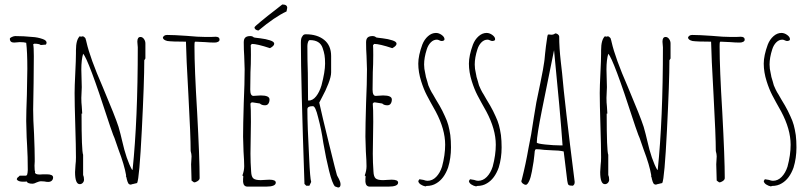

<svg xmlns="http://www.w3.org/2000/svg" viewBox="-20 -820 3624 857"><path d="M99 -10Q94 -10 91 -9H83Q61 -9 55 -19Q55 -26 63 -31L68 -36H97L101 -40L103 -49L104 -61Q104 -122 101 -170L99 -207L97 -280Q97 -319 100 -397L102 -513Q102 -589 97 -629Q88 -632 67 -632L56 -631Q50 -630 43 -630Q24 -630 24 -647Q24 -651 33 -655Q42 -659 48 -659Q86 -659 124 -655Q147 -654 170 -646Q188 -640 188 -629Q188 -627 185 -621L162 -619Q155 -625 133 -625L128 -622Q131 -613 131 -569Q131 -503 130 -450L128 -331Q128 -286 132 -222Q135 -149 135 -112V-99Q134 -92 134 -81Q134 -58 137 -53L136 -51Q136 -41 158 -41Q167 -41 173 -42H188Q217 -42 217 -28Q217 -19 211 -13.5Q205 -8 195 -8Q186 -8 179 -10Q171 -11 162 -11Q156 -11 144 -6Q132 0 126 0Q103 0 99 -10Z M546 -20Q545 -28 542 -34L543 -37Q535 -84 509 -152L491 -204Q489 -206 472 -255L464 -279Q374 -557 351 -580Q343 -553 343 -510Q343 -487 344 -470L345 -431L344 -407Q343 -396 343 -383Q343 -361 345 -345Q347 -313 347 -313H344Q344 -146 351 -129V-39Q355 -31 355 -18Q355 -10 349.5 -4Q344 2 336 2Q315 2 315 -52L317 -84Q319 -99 319 -117Q319 -165 316 -261Q313 -357 313 -405Q313 -434 316 -494Q319 -553 319 -582V-595Q319 -644 337 -659L340 -656L350 -658Q354 -657 359 -652Q363 -648 363 -643L365 -637Q365 -635 365.5 -633.5Q366 -632 366 -632Q382 -561 438 -433Q495 -298 509 -254Q519 -219 525 -192Q544 -107 570 -61L572 -64Q595 -286 595 -609L594 -621Q593 -626 593 -634Q593 -655 607 -655Q616 -655 622.5 -646Q629 -637 629 -626V-559L624 -551Q624 -456 613 -239Q602 -22 592 -3L575 1V2L574 1L564 4Q556 4 552.5 -2Q549 -8 546 -20Z M835 -14 834 -51Q833 -67 833 -87Q833 -97 834 -104L835 -122Q835 -132 831 -146Q831 -213 821 -395Q811 -571 810 -634Q748 -634 727 -637Q707 -642 707 -653Q712 -664 726 -664Q756 -664 813 -660Q865 -655 900 -655H921L942 -656Q960 -656 960 -643Q960 -637 953.5 -633.5Q947 -630 938 -630Q918 -630 896 -632L853 -634Q849 -634 849 -631Q848 -628 848 -612Q848 -515 860 -318Q871 -114 871 -25Q871 -18 862.5 -12Q854 -6 846 -6Z M1065 -8V-21Q1066 -26 1066 -33L1062 -37Q1070 -58 1070 -78Q1070 -101 1067 -144L1065 -210Q1065 -260 1068 -360Q1072 -449 1072 -511L1070 -571Q1068 -598 1068 -631Q1068 -646 1075 -652.5Q1082 -659 1097 -659Q1107 -659 1113 -653Q1115 -652 1142 -649Q1167 -646 1185 -640Q1204 -634 1204 -625Q1204 -615 1185 -605Q1128 -624 1104 -624L1099 -618Q1100 -609 1100 -575Q1100 -532 1098 -498Q1097 -463 1097 -420Q1097 -392 1111 -392L1127 -393Q1135 -394 1144 -394Q1183 -394 1183 -376Q1183 -365 1178 -357.5Q1173 -350 1163 -350Q1148 -350 1140 -358L1108 -363H1103L1098 -358V-355Q1100 -338 1100 -276Q1100 -237 1099 -205L1098 -134Q1098 -95 1101 -54Q1102 -31 1111 -23.5Q1120 -16 1144 -16L1162 -17Q1171 -18 1182 -18Q1211 -18 1211 -5Q1211 13 1167 13H1085Q1067 13 1065 -8ZM1116 -698Q1116 -701 1144 -724L1176 -750L1203 -771Q1237 -797 1240 -800Q1262 -800 1262 -785L1259 -769Q1207 -745 1134 -684Q1127 -684 1121.5 -688Q1116 -692 1116 -698Z M1475 12Q1463 -1 1449 -57Q1435 -113 1423 -183Q1415 -240 1400 -296Q1388 -346 1377 -346H1374Q1352 -346 1352 -332Q1352 -260 1360 -113Q1364 -23 1369 -8L1361 9H1347L1339 1Q1323 -461 1323 -629Q1323 -640 1324.5 -647Q1326 -654 1331 -660Q1335 -667 1345 -667Q1396 -667 1427 -642Q1458 -617 1458 -570V-497Q1458 -478 1445.5 -446Q1433 -414 1418 -387L1405 -362Q1416 -311 1448.5 -178.5Q1481 -46 1484 -38Q1485 -37 1486.5 -33Q1488 -29 1493 -21Q1500 -7 1500 3Q1500 17 1489 17ZM1415 -439Q1431 -500 1431 -536Q1431 -559 1428.5 -574Q1426 -589 1420 -606Q1408 -641 1363 -641Q1358 -641 1355 -632.5Q1352 -624 1352 -615Q1352 -548 1354 -494Q1355 -440 1355 -373L1357 -371Q1376 -371 1391 -390Q1406 -409 1415 -439Z M1611 -8V-21Q1612 -26 1612 -33L1608 -37Q1616 -58 1616 -78Q1616 -101 1613 -144L1611 -210Q1611 -260 1614 -360Q1618 -449 1618 -511L1616 -571Q1614 -598 1614 -631Q1614 -646 1621 -652.5Q1628 -659 1643 -659Q1653 -659 1659 -653Q1661 -652 1688 -649Q1713 -646 1731 -640Q1750 -634 1750 -625Q1750 -615 1731 -605Q1674 -624 1650 -624L1645 -618Q1646 -609 1646 -575Q1646 -532 1644 -498Q1643 -463 1643 -420Q1643 -392 1657 -392L1673 -393Q1681 -394 1690 -394Q1729 -394 1729 -376Q1729 -365 1724 -357.5Q1719 -350 1709 -350Q1694 -350 1686 -358L1654 -363H1649L1644 -358V-355Q1646 -338 1646 -276Q1646 -237 1645 -205L1644 -134Q1644 -95 1647 -54Q1648 -31 1657 -23.5Q1666 -16 1690 -16L1708 -17Q1717 -18 1728 -18Q1757 -18 1757 -5Q1757 13 1713 13H1631Q1613 13 1611 -8Z M1847 -12 1852 -20Q1856 -20 1870 -17Q1881 -13 1888 -13Q1910 -13 1927 -30.5Q1944 -48 1953 -76Q1967 -128 1967 -174Q1967 -243 1925 -322Q1899 -368 1885 -395Q1871 -422 1860 -457Q1847 -498 1847 -536Q1847 -572 1865 -621Q1874 -644 1890.5 -658.5Q1907 -673 1926 -673Q1939 -673 1951.5 -664Q1964 -655 1964 -645Q1964 -637 1951 -637Q1947 -637 1941 -640Q1935 -643 1930 -643Q1915 -643 1903 -631Q1891 -619 1885 -600Q1873 -563 1873 -532Q1873 -513 1878 -493Q1879 -487 1880 -483Q1881 -479 1881 -477L1887 -457L1892 -439L1900 -421Q1903 -414 1906.5 -408.5Q1910 -403 1913 -398L1925 -377Q1929 -371 1942 -348.5Q1955 -326 1966 -301Q1976 -280 1981 -261.5Q1986 -243 1990 -217Q1993 -192 1993 -162Q1993 -114 1980 -72Q1962 -22 1928 -2Q1909 10 1884 10L1879 12Q1868 10 1858 3.5Q1848 -3 1847 -12ZM1959 -640Q1959 -641 1958 -641V-640Z M2073 -12 2078 -20Q2082 -20 2096 -17Q2107 -13 2114 -13Q2136 -13 2153 -30.5Q2170 -48 2179 -76Q2193 -128 2193 -174Q2193 -243 2151 -322Q2125 -368 2111 -395Q2097 -422 2086 -457Q2073 -498 2073 -536Q2073 -572 2091 -621Q2100 -644 2116.5 -658.5Q2133 -673 2152 -673Q2165 -673 2177.5 -664Q2190 -655 2190 -645Q2190 -637 2177 -637Q2173 -637 2167 -640Q2161 -643 2156 -643Q2141 -643 2129 -631Q2117 -619 2111 -600Q2099 -563 2099 -532Q2099 -513 2104 -493Q2105 -487 2106 -483Q2107 -479 2107 -477L2113 -457L2118 -439L2126 -421Q2129 -414 2132.5 -408.5Q2136 -403 2139 -398L2151 -377Q2155 -371 2168 -348.5Q2181 -326 2192 -301Q2202 -280 2207 -261.5Q2212 -243 2216 -217Q2219 -192 2219 -162Q2219 -114 2206 -72Q2188 -22 2154 -2Q2135 10 2110 10L2105 12Q2094 10 2084 3.5Q2074 -3 2073 -12ZM2185 -640Q2185 -641 2184 -641V-640Z M2512 -13Q2503 -86 2501 -104L2496 -144Q2474 -149 2446 -149L2410 -151Q2386 -154 2375 -154Q2369 -154 2368 -149Q2368 -146 2367 -146L2365 -126Q2364 -108 2354 -54Q2349 -27 2342 -12Q2334 5 2327 5Q2321 5 2314 -0.5Q2307 -6 2307 -12L2308 -15L2309 -18Q2327 -89 2339 -159L2351 -221L2363 -297Q2363 -297 2374 -363Q2379 -390 2392 -450Q2406 -518 2409 -543Q2410 -546 2413 -580Q2417 -618 2420 -636Q2423 -662 2426 -666H2433Q2436 -665 2440 -665Q2452 -665 2458 -671Q2465 -671 2470.5 -666.5Q2476 -662 2476 -656Q2476 -608 2483 -546Q2487 -514 2489 -493Q2500 -364 2545 -9V-6Q2545 4 2537 9Q2522 9 2518 5.5Q2514 2 2512 -13ZM2491 -171Q2481 -315 2453 -596L2399 -329Q2376 -214 2376 -184Q2376 -179 2414 -175Q2452 -171 2481 -171Z M2890 -20Q2889 -28 2886 -34L2887 -37Q2879 -84 2853 -152L2835 -204Q2833 -206 2816 -255L2808 -279Q2718 -557 2695 -580Q2687 -553 2687 -510Q2687 -487 2688 -470L2689 -431L2688 -407Q2687 -396 2687 -383Q2687 -361 2689 -345Q2691 -313 2691 -313H2688Q2688 -146 2695 -129V-39Q2699 -31 2699 -18Q2699 -10 2693.5 -4Q2688 2 2680 2Q2659 2 2659 -52L2661 -84Q2663 -99 2663 -117Q2663 -165 2660 -261Q2657 -357 2657 -405Q2657 -434 2660 -494Q2663 -553 2663 -582V-595Q2663 -644 2681 -659L2684 -656L2694 -658Q2698 -657 2703 -652Q2707 -648 2707 -643L2709 -637Q2709 -635 2709.5 -633.5Q2710 -632 2710 -632Q2726 -561 2782 -433Q2839 -298 2853 -254Q2863 -219 2869 -192Q2888 -107 2914 -61L2916 -64Q2939 -286 2939 -609L2938 -621Q2937 -626 2937 -634Q2937 -655 2951 -655Q2960 -655 2966.5 -646Q2973 -637 2973 -626V-559L2968 -551Q2968 -456 2957 -239Q2946 -22 2936 -3L2919 1V2L2918 1L2908 4Q2900 4 2896.5 -2Q2893 -8 2890 -20Z M3179 -14 3178 -51Q3177 -67 3177 -87Q3177 -97 3178 -104L3179 -122Q3179 -132 3175 -146Q3175 -213 3165 -395Q3155 -571 3154 -634Q3092 -634 3071 -637Q3051 -642 3051 -653Q3056 -664 3070 -664Q3100 -664 3157 -660Q3209 -655 3244 -655H3265L3286 -656Q3304 -656 3304 -643Q3304 -637 3297.5 -633.5Q3291 -630 3282 -630Q3262 -630 3240 -632L3197 -634Q3193 -634 3193 -631Q3192 -628 3192 -612Q3192 -515 3204 -318Q3215 -114 3215 -25Q3215 -18 3206.5 -12Q3198 -6 3190 -6Z M3389 -12 3394 -20Q3398 -20 3412 -17Q3423 -13 3430 -13Q3452 -13 3469 -30.5Q3486 -48 3495 -76Q3509 -128 3509 -174Q3509 -243 3467 -322Q3441 -368 3427 -395Q3413 -422 3402 -457Q3389 -498 3389 -536Q3389 -572 3407 -621Q3416 -644 3432.5 -658.5Q3449 -673 3468 -673Q3481 -673 3493.5 -664Q3506 -655 3506 -645Q3506 -637 3493 -637Q3489 -637 3483 -640Q3477 -643 3472 -643Q3457 -643 3445 -631Q3433 -619 3427 -600Q3415 -563 3415 -532Q3415 -513 3420 -493Q3421 -487 3422 -483Q3423 -479 3423 -477L3429 -457L3434 -439L3442 -421Q3445 -414 3448.5 -408.5Q3452 -403 3455 -398L3467 -377Q3471 -371 3484 -348.5Q3497 -326 3508 -301Q3518 -280 3523 -261.5Q3528 -243 3532 -217Q3535 -192 3535 -162Q3535 -114 3522 -72Q3504 -22 3470 -2Q3451 10 3426 10L3421 12Q3410 10 3400 3.5Q3390 -3 3389 -12ZM3501 -640Q3501 -641 3500 -641V-640Z"/></svg>

Font: Amatic SC
Style: Regular
Weight: 400
Designer: Multiple Designers
Foundry: Vernon Adams
Version: Version 2.505